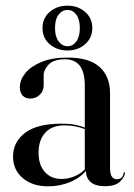

<svg xmlns="http://www.w3.org/2000/svg" viewBox="-20 -648 472 677"><path d="M26 -96Q26 -147 68.2 -179.5Q110.5 -212 198 -212Q224.5 -212 244 -208.2Q263.5 -204.5 279 -198V-347Q279 -439 209 -439Q170 -439 152 -420.8Q134 -402.5 134 -382V-347.5Q134 -327 120.2 -313.8Q106.5 -300.5 86 -300.5Q70 -300.5 60 -310.8Q50 -321 50 -341Q50 -366 69.2 -390Q88.5 -414 126.2 -429.5Q164 -445 219 -445Q294.5 -445 331.2 -411.8Q368 -378.5 368 -319.5V-54Q368 -33.5 374.8 -24.8Q381.5 -16 391.5 -16Q413 -16 416 -38Q416.5 -41 418.5 -41Q420.5 -41 420.5 -38Q420.5 -26 404.2 -8.8Q388 8.5 350 8.5Q316 8.5 299.5 -6.2Q283 -21 283 -45.5Q260 -19 224.8 -5Q189.5 9 150 9Q94 9 60 -20.2Q26 -49.5 26 -96ZM116 -109.5Q116 -66 138.2 -41.5Q160.5 -17 197 -17Q219 -17 240.8 -25.5Q262.5 -34 279 -50.5V-193Q263.5 -198.5 246 -202.2Q228.5 -206 208 -206Q163 -206 139.5 -180Q116 -154 116 -109.5ZM218 -470Q181 -470 155.5 -491.8Q130 -513.5 130 -549Q130 -584.5 155.5 -606.2Q181 -628 218 -628Q255 -628 280.2 -606Q305.5 -584 305.5 -549Q305.5 -514.5 280.2 -492.2Q255 -470 218 -470ZM218 -613Q199.5 -613 186.8 -596.5Q174 -580 174 -549Q174 -519 186.8 -502Q199.5 -485 218 -485Q237 -485 249.2 -502Q261.5 -519 261.5 -549Q261.5 -579.5 249.2 -596.2Q237 -613 218 -613Z"/></svg>

Font: Fraunces 144pt S000
Style: Regular
Weight: 400
Version: Version 1.000; ttfautohint (v1.8.3)